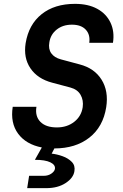

<svg xmlns="http://www.w3.org/2000/svg" viewBox="-20 -760 640 996"><path d="M121 216 131 152H207Q230 152 246.5 140.5Q263 129 265 116Q268 95 241 82Q214 69 161 69L197 5Q115 -11 74 -66.5Q33 -122 46 -206H169Q161 -157 189.5 -128Q218 -99 275 -99Q328 -99 365 -128Q402 -157 409 -204Q414 -240 398 -268Q382 -296 345 -306L251 -331Q175 -351 138 -405.5Q101 -460 113 -536Q129 -633 196 -686.5Q263 -740 369 -740Q437 -740 484 -714.5Q531 -689 553 -643Q575 -597 566 -538H443Q449 -580 425 -606Q401 -632 353 -632Q306 -632 274 -606.5Q242 -581 236 -540Q230 -506 246 -483.5Q262 -461 296 -452L393 -426Q470 -406 507 -346.5Q544 -287 531 -204Q515 -102 443.5 -46Q372 10 262 10L248 37Q276 40 305 50.5Q334 61 352.5 80Q371 99 366 128Q361 163 320.5 189.5Q280 216 220 216Z"/></svg>

Font: JetBrains Mono NL
Style: Bold Italic
Weight: 700
Italic angle: -9°
Designer: Philipp Nurullin, Konstantin Bulenkov
Foundry: JetBrains
Version: Version 2.304; ttfautohint (v1.8.4.7-5d5b)